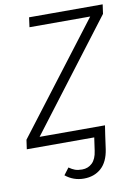

<svg xmlns="http://www.w3.org/2000/svg" viewBox="-98 -747 721 1015"><g transform="rotate(-10 262.0 -240.0)"><path d="M519 -635 76 -53H427L419 0L409 72Q399 139 362 172Q325 205 269 205Q213 205 170 170L198 133Q215 145 230 150.5Q245 156 268 156Q300 156 322 135Q344 114 350 70L360 0H-2L5 -50L450 -633H124L131 -685H526Z"/></g></svg>

Font: FiraGO Light
Style: Italic
Weight: 300
Italic angle: -8°
Designer: bBox Type GmbH
Foundry: bBox Type GmbH
Version: Version 1.001